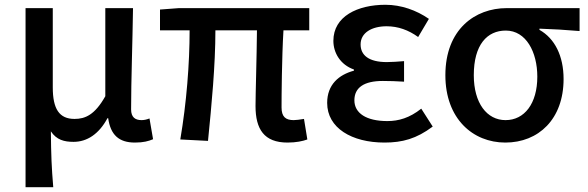

<svg xmlns="http://www.w3.org/2000/svg" viewBox="-20 -584 2461 804"><path d="M87 200H203C196 117 194 66 193 -34C217 2 249 10 288 10C344 10 394 -22 430 -89H433C443 -19 478 13 545 13C581 13 602 7 621 -1L606 -88C594 -83 582 -81 573 -81C546 -81 529 -93 529 -126C529 -246 535 -407 537 -550H421V-181C377 -103 337 -86 292 -86C228 -86 201 -128 201 -218V-550H87Z M1184 13C1220 13 1248 7 1267 0L1253 -86C1234 -83 1220 -81 1210 -81C1176 -81 1159 -95 1159 -134C1159 -178 1160 -341 1167 -457H1275V-550H729L650 -544V-457H774C774 -317 761 -153 735 0L851 6C866 -144 882 -310 882 -457H1056C1055 -346 1050 -190 1050 -140C1050 -43 1086 13 1184 13Z M1590 13C1665 13 1724 -3 1792 -54L1744 -129C1695 -90 1649 -77 1602 -77C1514 -77 1464 -110 1464 -164C1464 -217 1504 -245 1583 -245C1611 -245 1640 -244 1672 -242V-328C1645 -326 1622 -324 1600 -324C1524 -324 1490 -353 1490 -398C1490 -447 1537 -474 1599 -474C1647 -474 1691 -458 1731 -429L1776 -505C1724 -541 1660 -564 1594 -564C1478 -564 1376 -516 1376 -413C1376 -363 1405 -313 1462 -293V-288C1399 -271 1350 -230 1350 -153C1350 -48 1453 13 1590 13Z M2096 13C2235 13 2340 -85 2340 -253C2340 -350 2303 -423 2239 -459V-464C2299 -462 2346 -459 2407 -454V-550H2102C1969 -550 1845 -461 1845 -269C1845 -87 1960 13 2096 13ZM2097 -81C2019 -81 1964 -152 1964 -269C1964 -397 2020 -456 2098 -456C2183 -456 2230 -366 2230 -263C2230 -150 2176 -81 2097 -81Z"/></svg>

Font: Noto Sans CJK KR Medium
Style: Regular
Weight: 500
Designer: Ryoko NISHIZUKA (kana & ideographs); Paul D. Hunt (Latin, Greek & Cyrillic); Wenlong ZHANG (bopomofo); Sandoll Communica
Foundry: Adobe Systems Incorporated
Version: Version 1.004;PS 1.004;hotconv 1.0.82;makeotf.lib2.5.63406